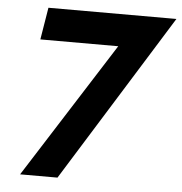

<svg xmlns="http://www.w3.org/2000/svg" viewBox="-51 -749 755 798"><g transform="rotate(5 326.5 -350.0)"><path d="M97 -566 119 -700H653L218 0H62L422 -566Z"/></g></svg>

Font: Jost* 600 Semi
Style: Italic
Weight: 600
Italic angle: -10°
Version: Version 3.500